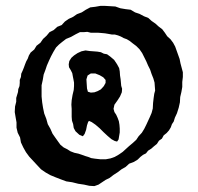

<svg xmlns="http://www.w3.org/2000/svg" viewBox="-20 -731 670 651"><path d="M314 -105 300 -100 283 -101 265 -105 245 -108 225 -113 205 -116 186 -123 168 -130 151 -137 135 -146 119 -157 105 -172 79 -200 68 -215 59 -231 51 -248 48 -265 40 -281 36 -298V-316L33 -333L30 -351L31 -370L35 -386V-399L41 -419L42 -429L46 -439L47 -450V-460L51 -470L52 -481L57 -492L61 -502L65 -513L69 -523L74 -532L78 -543L84 -553L96 -563L104 -576L117 -586L126 -599L138 -610L148 -622L162 -629L174 -640L189 -646L200 -658L213 -667L228 -674L241 -683L257 -689L271 -698L286 -706L303 -708L320 -711H337L371 -709L388 -703L406 -700L423 -698L438 -689L453 -684L468 -676L483 -670L494 -660L507 -651L518 -641L530 -632L539 -620L547 -608L558 -598L567 -586L574 -573L589 -531L592 -516L600 -486V-470L598 -453V-436L595 -419L591 -402L590 -384L586 -366L580 -347L573 -332L569 -319L563 -310L559 -299L553 -289L545 -280L535 -272L529 -261L519 -254L512 -243L502 -235L493 -227L482 -220L475 -211L465 -206L456 -199L447 -190L434 -182L418 -176L406 -165L392 -157L379 -147L365 -138L352 -128L338 -121ZM251 -622 237 -615 221 -606 204 -599 191 -589 180 -580 170 -570 161 -555 153 -540 146 -525 139 -509 134 -494 128 -478 125 -460 121 -442V-404L123 -384L126 -365L130 -346L137 -328L142 -310L151 -294L158 -278L167 -265L177 -251L185 -240L196 -231L208 -225L219 -218L232 -213L246 -210L258 -206L269 -202L279 -199L289 -195L302 -193L320 -191H339L355 -194L369 -199L383 -207L396 -216L418 -236L430 -246L442 -257L450 -269L461 -281L469 -294L476 -308L488 -334L494 -348L498 -363L499 -382L501 -399L503 -413L506 -424L505 -437L504 -451L500 -465L494 -480L489 -495L482 -509L476 -523L462 -551L453 -564L442 -575L430 -584L420 -592L410 -598L399 -602L390 -607L380 -611L369 -614H359L348 -616L336 -618L325 -619L313 -620H288L276 -623L264 -622ZM256 -557 270 -560 284 -558 310 -556 322 -554 332 -549 343 -547 354 -539 367 -528 377 -513 384 -500 386 -489 387 -475 389 -462 391 -440 394 -430 393 -418 387 -404 378 -390 368 -376 365 -362 368 -351 374 -342 379 -331 383 -320 385 -308 386 -295V-282L382 -258L377 -251L369 -253L358 -259L345 -270L331 -283L318 -296L304 -308L291 -317L282 -321L279 -318L275 -306L272 -291L267 -277L261 -269L249 -274L236 -286L230 -297L228 -310L224 -322L223 -335V-362L222 -376L223 -391L226 -409L230 -426L231 -439V-451L229 -462L227 -472L225 -483L220 -493L214 -503L213 -513L215 -524L222 -535L231 -543L243 -551ZM288 -482 277 -475 273 -462 274 -446 275 -431 278 -420 288 -417 300 -418 311 -422 322 -428 332 -439 338 -450V-460L330 -469L318 -476L303 -482Z"/></svg>

Font: Tagesschrift
Style: Regular
Weight: 400
Designer: Yanone
Version: Version 2.000; ttfautohint (v1.8.4.7-5d5b)